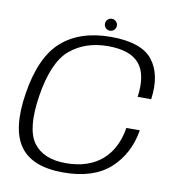

<svg xmlns="http://www.w3.org/2000/svg" viewBox="-85 -846 870 928"><g transform="rotate(10 350.0 -382.0)"><path d="M285.5 4.5Q434.5 4.5 515.5 -69Q596.5 -142.5 616 -260.5H550Q532.5 -154.5 465.8 -98.2Q399 -42 290.5 -42Q180 -42 131.5 -108.5Q83 -175 108 -338.5Q135 -510.5 209.5 -572.5Q284 -634.5 395 -634.5Q503.5 -634.5 548.2 -581.8Q593 -529 577.5 -418H644Q661 -541 605.8 -611Q550.5 -681 401 -681Q250 -681 160 -602Q70 -523 41.5 -338.5Q14 -162 74 -78.8Q134 4.5 285.5 4.5ZM389.5 -709.5Q402 -709.5 410.5 -718.2Q419 -727 419 -739Q419 -751 410.2 -759.5Q401.5 -768 390 -768Q378 -768 369.2 -759.5Q360.5 -751 360.5 -739Q360.5 -726.5 369 -718Q377.5 -709.5 389.5 -709.5Z"/></g></svg>

Font: Anybody SemiExpanded Light
Style: Italic
Weight: 300
Width: 6
Italic angle: -10°
Version: Version 1.113;gftools[0.9.25]